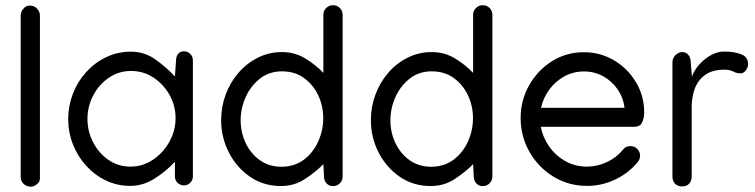

<svg xmlns="http://www.w3.org/2000/svg" viewBox="-20 -697 2869 730"><path d="M92.8 -675.8Q110.8 -675.8 121.3 -663.8Q131.8 -651.9 131.8 -638.7V-18.6Q131.8 -5.9 120.4 3.4Q108.9 12.7 98.1 12.7Q81.5 12.7 70.1 2.4Q58.6 -7.8 58.6 -23.9V-637.7Q58.6 -651.9 68.8 -663.8Q79.1 -675.8 92.8 -675.8Z M478 -500.5Q530.3 -500.5 572 -470.2Q613.8 -439.9 645 -406.2L649.4 -467.8Q649.4 -481.9 657.2 -491.9Q665 -502 679.2 -502Q693.4 -502 703.4 -491.9Q713.4 -481.9 713.4 -467.8V-26.4Q713.4 -12.2 703.4 -2.2Q693.4 7.8 679.2 7.8Q665 7.8 655 -2.2Q645 -12.2 645 -26.4V-82Q612.8 -46.9 568.6 -18.6Q524.4 9.8 475.6 9.8Q425.3 9.8 382.3 -11Q339.4 -31.7 307.1 -67.4Q274.9 -103 257.1 -148.7Q239.3 -194.3 239.3 -244.6Q239.3 -294.4 257.1 -340.6Q274.9 -386.7 307.4 -422.6Q339.8 -458.5 383.3 -479.5Q426.8 -500.5 478 -500.5ZM647.5 -247.6Q647.5 -294.9 624.8 -335.7Q602.1 -376.5 563.7 -401.9Q525.4 -427.2 478.5 -427.2Q431.2 -427.2 393.6 -401.4Q356 -375.5 334.2 -333.7Q312.5 -292 312.5 -244.6Q312.5 -197.8 334 -156.2Q355.5 -114.7 392.3 -89.1Q429.2 -63.5 475.6 -63.5Q522.5 -63.5 561.5 -89.6Q600.6 -115.7 624 -158Q647.5 -200.2 647.5 -247.6Z M1048.3 10.3Q981.9 10.3 930.7 -24.9Q879.4 -60.1 850.1 -117.4Q820.8 -174.8 820.8 -240.7Q820.8 -290.5 837.9 -336.9Q855 -383.3 886.2 -419.7Q917.5 -456.1 960 -477.5Q1002.4 -499 1052.7 -499Q1100.6 -499 1140.1 -475.1Q1179.7 -451.2 1209.5 -419.9V-640.6Q1209.5 -655.8 1220.2 -666.5Q1231 -677.2 1246.1 -677.2Q1261.7 -677.2 1272.2 -666.5Q1282.7 -655.8 1282.7 -640.6V-25.9Q1282.7 -10.7 1272 0Q1261.2 10.7 1246.1 10.7Q1231 10.7 1221.4 0Q1211.9 -10.7 1211.9 -25.9L1209.5 -72.8Q1181.6 -44.4 1140.6 -17.1Q1099.6 10.3 1048.3 10.3ZM1049.8 -63Q1099.6 -63 1135.3 -89.8Q1170.9 -116.7 1189.9 -159.2Q1209 -201.7 1209 -247.6Q1209 -293.5 1190.2 -334Q1171.4 -374.5 1136.2 -400.1Q1101.1 -425.8 1051.8 -425.8Q1004.4 -425.8 969.2 -398.7Q934.1 -371.6 914.6 -328.9Q895 -286.1 895 -239.3Q895 -192.9 914.3 -152.6Q933.6 -112.3 968.5 -87.6Q1003.4 -63 1049.8 -63Z M1617.7 10.3Q1551.3 10.3 1500 -24.9Q1448.7 -60.1 1419.4 -117.4Q1390.1 -174.8 1390.1 -240.7Q1390.1 -290.5 1407.2 -336.9Q1424.3 -383.3 1455.6 -419.7Q1486.8 -456.1 1529.3 -477.5Q1571.8 -499 1622.1 -499Q1669.9 -499 1709.5 -475.1Q1749 -451.2 1778.8 -419.9V-640.6Q1778.8 -655.8 1789.6 -666.5Q1800.3 -677.2 1815.4 -677.2Q1831.1 -677.2 1841.6 -666.5Q1852.1 -655.8 1852.1 -640.6V-25.9Q1852.1 -10.7 1841.3 0Q1830.6 10.7 1815.4 10.7Q1800.3 10.7 1790.8 0Q1781.2 -10.7 1781.2 -25.9L1778.8 -72.8Q1751 -44.4 1710 -17.1Q1668.9 10.3 1617.7 10.3ZM1619.1 -63Q1668.9 -63 1704.6 -89.8Q1740.2 -116.7 1759.3 -159.2Q1778.3 -201.7 1778.3 -247.6Q1778.3 -293.5 1759.5 -334Q1740.7 -374.5 1705.6 -400.1Q1670.4 -425.8 1621.1 -425.8Q1573.7 -425.8 1538.6 -398.7Q1503.4 -371.6 1483.9 -328.9Q1464.4 -286.1 1464.4 -239.3Q1464.4 -192.9 1483.6 -152.6Q1502.9 -112.3 1537.8 -87.6Q1572.8 -63 1619.1 -63Z M2212.4 9.8Q2141.6 9.8 2084.2 -25.4Q2026.9 -60.5 1993.2 -119.4Q1959.5 -178.2 1959.5 -248.5Q1959.5 -315.4 1991.5 -372.3Q2023.4 -429.2 2078.1 -463.9Q2132.8 -498.5 2200.2 -498.5Q2262.2 -498.5 2314.2 -467.8Q2366.2 -437 2397.7 -385Q2429.2 -333 2429.2 -269.5Q2429.2 -247.1 2421.1 -231Q2413.1 -214.8 2391.6 -214.8H2036.1Q2043.9 -174.3 2068.1 -139.9Q2092.3 -105.5 2129.2 -84.5Q2166 -63.5 2211.4 -63.5Q2250 -63.5 2287.1 -80.6Q2324.2 -97.7 2348.1 -127.4Q2358.9 -141.6 2377 -141.6Q2392.1 -141.6 2402.8 -130.9Q2413.6 -120.1 2413.6 -105Q2413.6 -91.8 2404.8 -81.1Q2369.6 -38.1 2318.6 -14.2Q2267.6 9.8 2212.4 9.8ZM2354.5 -287.1Q2350.1 -325.2 2328.6 -356.7Q2307.1 -388.2 2273.9 -406.7Q2240.7 -425.3 2200.7 -425.3Q2159.2 -425.3 2125 -406.2Q2090.8 -387.2 2068.1 -356Q2045.4 -324.7 2037.1 -287.1Z M2824.2 -453.6Q2824.2 -440.4 2815.4 -429.2Q2806.6 -418 2796.4 -418Q2781.2 -418 2767.8 -425Q2754.4 -432.1 2735.4 -432.1Q2687.5 -432.1 2660.2 -411.6Q2632.8 -391.1 2621.3 -359.1Q2609.9 -327.1 2609.9 -291.5V-25.4Q2609.9 -10.3 2600.8 0.7Q2591.8 11.7 2573.2 11.7Q2555.2 11.7 2545.9 0.7Q2536.6 -10.3 2536.6 -25.4V-458.5Q2536.6 -476.6 2548.6 -487.8Q2560.5 -499 2574.2 -499Q2588.4 -499 2597.4 -488Q2606.4 -477.1 2606.4 -458.5L2610.8 -404.8Q2617.7 -427.2 2636.5 -449.2Q2655.3 -471.2 2680.9 -486.1Q2706.5 -501 2732.9 -501Q2770.5 -501 2797.4 -491Q2824.2 -481 2824.2 -453.6Z"/></svg>

Font: Manjari
Style: Regular
Weight: 400
Designer: Santhosh Thottingal <santhosh.thottingal@gmail.com>
Foundry: SMC
Version: Version 2.000